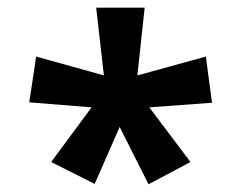

<svg xmlns="http://www.w3.org/2000/svg" viewBox="-20 -765 628 499"><path d="M113 -344 226 -287 291 -435 366 -286 475 -344 368 -486 531 -498 515 -618 337 -569 356 -745H230L250 -569L74 -618L56 -499L218 -486Z"/></svg>

Font: Noto Sans Gurmukhi SemiCondensed
Style: Bold
Weight: 700
Width: 4
Designer: Jelle Bosma - Monotype Design Team
Foundry: Monotype Imaging Inc.
Version: Version 2.004